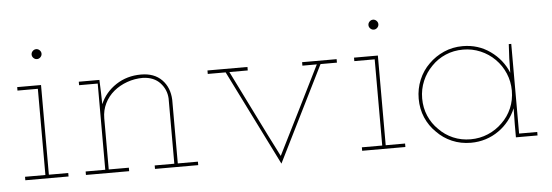

<svg xmlns="http://www.w3.org/2000/svg" viewBox="-41 -634 2215 770"><g transform="rotate(-5 1066.0 -248.5)"><path d="M209 0V-14H131V-375H35V-361H117V-14H35V0ZM144 -500Q144 -508 138 -514Q132 -520 124 -520Q116 -520 110 -514Q104 -508 104 -500Q104 -492 110 -486Q116 -480 124 -480Q132 -480 138 -486Q144 -492 144 -500Z M453 0V-14H372V-220Q372 -252 385.5 -279.5Q399 -307 423 -327Q446 -346 476.5 -357Q507 -368 541 -368Q585 -366 609.5 -339.5Q634 -313 636 -277V-14H557V0H731V-14H650V-270Q648 -320 617.5 -351Q587 -382 534 -382Q477 -382 433 -353Q389 -324 369 -277Q369 -290 368.5 -299.5Q368 -309 368 -322L366 -375H283V-361H358V-14H279V0Z M1255 -361H1321V-375H1182V-361H1240Q1195 -270 1150 -180Q1105 -90 1064 -8Q1019 -96 975.5 -184.5Q932 -273 888 -361H962V-375H801V-361H873Q921 -264 968.5 -169Q1016 -74 1064 23Q1112 -74 1159.5 -169Q1207 -264 1255 -361Z M1565 0V-14H1487V-375H1391V-361H1473V-14H1391V0ZM1500 -500Q1500 -508 1494 -514Q1488 -520 1480 -520Q1472 -520 1466 -514Q1460 -508 1460 -500Q1460 -492 1466 -486Q1472 -480 1480 -480Q1488 -480 1494 -486Q1500 -492 1500 -500Z M2097 0V-14H2024V-375H2014Q2012 -346 2011 -317.5Q2010 -289 2010 -260Q1988 -314 1939.5 -348.5Q1891 -383 1829 -383Q1788 -383 1753 -367.5Q1718 -352 1692 -326Q1665 -300 1650 -264Q1635 -228 1635 -188Q1635 -147 1650 -112Q1665 -77 1692 -51Q1718 -24 1753 -9Q1788 6 1829 6Q1860 6 1888.5 -3Q1917 -12 1941 -29Q1964 -45 1982 -67.5Q2000 -90 2011 -117Q2011 -101 2010.5 -85.5Q2010 -70 2010 -54V0ZM1829 -369Q1866 -369 1899 -355Q1932 -341 1957 -316Q1982 -291 1996 -258Q2010 -225 2010 -188Q2010 -150 1996 -117.5Q1982 -85 1957 -61Q1932 -36 1899 -22Q1866 -8 1829 -8Q1791 -8 1758.5 -22Q1726 -36 1702 -61Q1677 -85 1663 -117.5Q1649 -150 1649 -188Q1649 -225 1663 -258Q1677 -291 1702 -316Q1726 -341 1758.5 -355Q1791 -369 1829 -369Z"/></g></svg>

Font: Josefin Slab Thin Thin
Style: Regular
Weight: 250
Version: Version 2.000